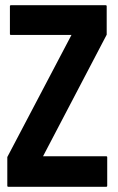

<svg xmlns="http://www.w3.org/2000/svg" viewBox="-20 -716 454 736"><path d="M12 0Q8 0 8 -4V-114L254 -582H22Q18 -582 18 -586V-692Q18 -696 22 -696H385Q389 -696 389 -692V-583L145 -117H387Q391 -117 391 -113V-4Q391 0 387 0Z"/></svg>

Font: AL Dynamic
Style: Regular
Weight: 400
Version: Version 1.000; ttfautohint (v1.8.2) -l 8 -r 50 -G 200 -x 14 